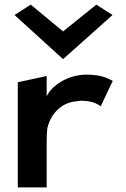

<svg xmlns="http://www.w3.org/2000/svg" viewBox="-20 -811 547 831"><path d="M468 -461C454 -467 426 -488 355 -488C270 -488 202 -438 182 -394V-482L57 -455V0H182V-201C182 -220 183 -239 185 -257C198 -310 238 -368 315 -373C320 -374 325 -375 331 -375C385 -375 407 -357 416 -351ZM43 -746 253 -555 467 -746 397 -791 253 -675 113 -791Z"/></svg>

Font: Bluebird
Style: Ext
Weight: 400
Designer: Jasper
Foundry: Cannot Into Space Fonts
Version: Version 0.98